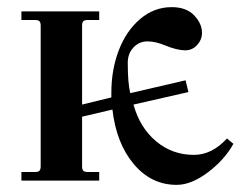

<svg xmlns="http://www.w3.org/2000/svg" viewBox="-20 -506 694 538"><path d="M40 0V-24H78Q87 -24 90.5 -27.5Q94 -31 94 -40V-434Q94 -443 90.5 -446.5Q87 -450 78 -450H40V-474H258V-450H226Q217 -450 213.5 -446.5Q210 -443 210 -434V-213L292 -233V-246Q292 -311 313 -365.5Q334 -420 373 -453Q412 -486 461 -486Q502 -486 524 -463Q546 -440 546 -414Q546 -395 532.5 -380Q519 -365 499 -365Q476 -365 442 -379Q416 -390 393 -390Q370 -390 354 -373Q338 -356 338 -330Q338 -273 345 -245L500 -281L508 -248L354 -213Q372 -148 417.5 -110Q463 -72 523 -72Q574 -72 616 -118L634 -103Q609 -58 562.5 -23Q516 12 475 12Q404 12 355 -46Q306 -104 295 -199L210 -179V-40Q210 -31 213.5 -27.5Q217 -24 226 -24H258V0Z"/></svg>

Font: Old Standard TT
Style: Bold
Weight: 700
Designer: Alexey Kryukov <alexios@thessalonica.org.ru>
Version: Version 2.2